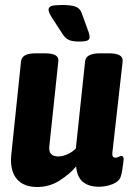

<svg xmlns="http://www.w3.org/2000/svg" viewBox="-20 -738 523 767"><path d="M128 9Q73 9 46 -24.5Q19 -58 25 -119L64 -493Q66 -509 80 -517Q94 -525 125 -525H158Q189 -525 202 -517Q215 -509 213 -493L177 -153Q173 -113 213 -113Q230 -113 250 -122Q270 -131 283 -145L320 -493Q323 -525 380 -525H416Q473 -525 470 -493L429 -129Q426 -108 442 -108Q447 -108 454 -111.5Q461 -115 465 -115Q471 -115 473 -108.5Q475 -102 472 -84Q470 -70 468 -56.5Q466 -43 462 -32Q456 -13 430 -2.5Q404 8 375 8Q335 8 311.5 -11Q288 -30 284 -73Q259 -43 218.5 -17Q178 9 128 9ZM296 -572Q269 -572 255 -578.5Q241 -585 230 -602L189 -665Q174 -688 174 -699Q174 -710 185.5 -714Q197 -718 227 -718Q265 -718 282 -711.5Q299 -705 306 -687L332 -615Q336 -605 337 -599Q338 -593 338 -590Q338 -580 329 -576Q320 -572 296 -572Z"/></svg>

Font: Asap Condensed
Style: Bold Italic
Weight: 700
Width: 3
Italic angle: -6°
Designer: Pablo Cosgaya
Foundry: Omnibus-Type
Version: Version 3.001; ttfautohint (v1.8.4.7-5d5b)